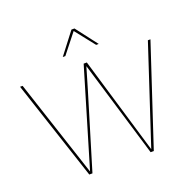

<svg xmlns="http://www.w3.org/2000/svg" viewBox="-150 -1039 1208 1194"><g transform="rotate(-20 454.5 -442.5)"><path d="M241 0 23 -660H40L252 -16L444 -660H465L657 -16L869 -660H886L668 0H647L496 -502L455 -638H454L414 -502L262 0ZM574 -743H557L455 -872L353 -743H336L445 -885H465Z"/></g></svg>

Font: Work Sans Thin
Style: Regular
Weight: 250
Designer: Wei Huang
Foundry: Wei Huang
Version: Version 2.012